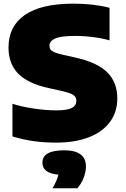

<svg xmlns="http://www.w3.org/2000/svg" viewBox="-20 -770 688 1050"><path d="M48 -24V-202.5Q97 -186.5 164.2 -176.5Q231.5 -166.5 287 -166.5Q349 -166.5 373.2 -179.8Q397.5 -193 397.5 -218Q397.5 -232 391 -241.2Q384.5 -250.5 366.8 -258Q349 -265.5 315 -273L246 -288.5Q133 -313 79.8 -367Q26.5 -421 26.5 -510.5Q26.5 -626.5 115.8 -688.2Q205 -750 381.5 -750Q491.5 -750 579 -727.5V-549Q543 -560 492.2 -566.8Q441.5 -573.5 392 -573.5Q313 -573.5 281.8 -559.5Q250.5 -545.5 250.5 -520.5Q250.5 -508 256 -499.8Q261.5 -491.5 275.8 -485Q290 -478.5 317.5 -472L386.5 -456.5Q510 -430 565.8 -375.2Q621.5 -320.5 621.5 -231.5Q621.5 -157.5 581.2 -103Q541 -48.5 465.5 -19.2Q390 10 286.5 10Q156.5 10 48 -24ZM450 140.5Q450 170.5 436.8 203.8Q423.5 237 403 259.5H267.5Q292.5 216 299.5 185Q253.5 181 232.8 164.2Q212 147.5 212 119.5Q212 52 331 52Q450 52 450 140.5Z"/></svg>

Font: Encode Sans Semi Expanded Black
Style: Regular
Weight: 900
Width: 6
Designer: Multiple Designers
Foundry: Impallari Type
Version: Version 2.000